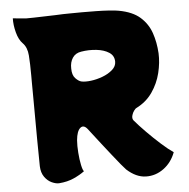

<svg xmlns="http://www.w3.org/2000/svg" viewBox="-55 -850 901 917"><g transform="rotate(-5 395.0 -391.0)"><path d="M591 -317Q587 -316 579.5 -306Q572 -296 569 -285Q564 -269 572 -259Q593 -234 626 -200.5Q659 -167 692.5 -137Q726 -107 750 -91Q732 -43 693.5 -14.5Q655 14 608 13Q561 12 516 -29Q510 -35 493 -55.5Q476 -76 454 -104Q432 -132 410 -160Q388 -188 372 -209Q356 -230 352 -235Q333 -260 316 -246Q299 -232 295 -188Q293 -162 295.5 -128.5Q298 -95 303.5 -69Q309 -43 315 -38Q294 -22 263 -8Q232 6 192 9Q177 10 157 1Q137 -8 122.5 -28.5Q108 -49 107 -80Q107 -88 106.5 -122Q106 -156 105.5 -205.5Q105 -255 105 -308Q105 -361 104.5 -408Q104 -455 104 -484Q104 -513 104 -513Q104 -572 101 -611.5Q98 -651 77 -672Q58 -691 48.5 -727Q39 -763 40 -795Q44 -794 64 -792.5Q84 -791 103 -789Q116 -789 140.5 -789.5Q165 -790 193 -791Q221 -792 245 -792.5Q269 -793 281 -794Q290 -794 314.5 -794.5Q339 -795 372 -795Q405 -795 439 -794.5Q473 -794 502 -792Q531 -790 547 -787Q613 -775 649 -743Q685 -711 700.5 -666Q716 -621 719 -568Q721 -523 709 -474Q697 -425 668 -383Q639 -341 591 -317ZM297 -532Q297 -500 312 -484.5Q327 -469 340 -466Q358 -462 386 -465.5Q414 -469 442 -479.5Q470 -490 489.5 -507Q509 -524 509 -546Q509 -575 485 -590.5Q461 -606 424.5 -610Q388 -614 352 -608Q324 -604 310 -583Q296 -562 297 -532Z"/></g></svg>

Font: Potta One
Style: Regular
Weight: 400
Designer: 108,108go
Foundry: Font Zone 108
Version: Version 1.000